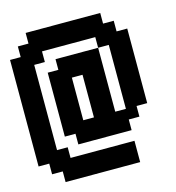

<svg xmlns="http://www.w3.org/2000/svg" viewBox="-125 -1107 1000 1088"><g transform="rotate(-15 375.0 -562.5)"><path d="M375 -437.5V-687.5H312.5V-437.5ZM125 -125V-187.5H62.5V-250H0V-875H62.5V-937.5H125V-1000H562.5V-937.5H625V-875H687.5V-437.5H625V-375H562.5V-312.5H250V-375H187.5V-750H250V-812.5H500V-437.5H562.5V-812.5H500V-875H187.5V-812.5H125V-312.5H187.5V-250H562.5V-125Z"/></g></svg>

Font: Better VCR
Style: Regular
Weight: 400
Designer: artdzyk
Foundry: https://fontstruct.com
Version: Version 1.0